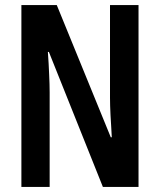

<svg xmlns="http://www.w3.org/2000/svg" viewBox="-20 -734 628 754"><path d="M524 0H384L172 -530H168Q170 -506 171 -484Q172 -462 173 -442Q174 -422 174.5 -404Q175 -386 175 -371V0H64V-714H203L415 -195H419Q418 -218 416.5 -240Q415 -262 414 -281.5Q413 -301 412.5 -318.5Q412 -336 412 -350V-714H524Z"/></svg>

Font: Noto Sans Display ExtraCondensed SemiBold
Style: Regular
Weight: 600
Width: 2
Designer: Monotype Design Team
Foundry: Monotype Imaging Inc.
Version: Version 2.003